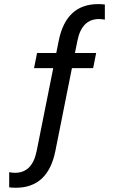

<svg xmlns="http://www.w3.org/2000/svg" viewBox="-20 -720 551 928"><path d="M486.8 -625Q471.7 -627.9 458.5 -627.9Q375 -627.9 354 -522.5L342.3 -463.9H444.8L430.2 -390.6H327.6L247.6 9.8Q211.9 187.5 56.6 187.5Q41 187.5 24.4 185.5V112.3Q39.6 115.2 52.7 115.2Q136.2 115.2 157.2 9.8L237.3 -390.6H144.5L159.2 -463.9H252L263.7 -522.5Q299.3 -700.2 454.6 -700.2Q470.2 -700.2 486.8 -698.2Z"/></svg>

Font: Voltera
Style: Regular
Weight: 400
Designer: Bernd Montag
Version: Version 1.301